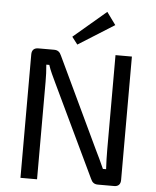

<svg xmlns="http://www.w3.org/2000/svg" viewBox="-60 -965 825 1015"><g transform="rotate(5 352.5 -457.0)"><path d="M516 -848 468 -914 295 -767 325 -728ZM618 -690H531V-190C531 -155 532 -121 534 -85H517C502 -119 484 -157 470 -185L244 -662C236 -681 225 -690 205 -690H122C99 -690 87 -678 87 -655V0H175V-517C175 -547 174 -578 171 -608H187C195 -580 214 -543 226 -517L459 -28C467 -9 478 0 498 0H584C606 0 618 -12 618 -35Z"/></g></svg>

Font: SnT
Style: Regular
Weight: 400
Designer: Natanael Gama
Version: Version 1.001;PS 001.001;hotconv 1.0.70;makeotf.lib2.5.58329